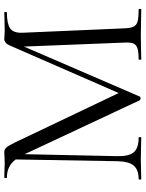

<svg xmlns="http://www.w3.org/2000/svg" viewBox="86 -750 665 876"><g transform="rotate(-90 418.0 -312.5)"><path d="M812 0Q780 0 762 -1L694 -2L630 -1Q614 0 585 0Q583 0 583 -6Q583 -12 585 -12Q619 -12 635.5 -17.5Q652 -23 657.5 -37Q663 -51 661 -81L643 -535L415 -7Q413 -3 407 -3Q402 -3 398 -7L152 -532L143 -109Q142 -56 161 -34Q180 -12 228 -12Q230 -12 230 -6Q230 0 228 0Q200 0 185 -1L131 -2L79 -1Q65 0 39 0Q36 0 36 -6Q36 -12 39 -12Q81 -12 100 -34.5Q119 -57 120 -109L128 -573Q98 -613 46 -613Q43 -613 43 -619Q43 -625 46 -625L83 -624Q93 -623 110 -623Q129 -623 142 -624Q155 -625 161 -625Q174 -625 182.5 -615.5Q191 -606 207 -573L431 -103L648 -600Q659 -625 678 -625Q683 -625 692.5 -624Q702 -623 717 -623L765 -624Q776 -625 798 -625Q801 -625 801 -619Q801 -613 798 -613Q748 -613 726.5 -598.5Q705 -584 706 -544L726 -81Q727 -50 733.5 -36Q740 -22 757 -17Q774 -12 812 -12Q815 -12 815 -6Q815 0 812 0Z"/></g></svg>

Font: Cormorant Garamond
Style: Regular
Weight: 400
Designer: Christian Thalmann (Catharsis Fonts)
Version: Version 3.000